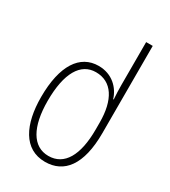

<svg xmlns="http://www.w3.org/2000/svg" viewBox="-188 -854 850 958"><g transform="rotate(30 237.0 -375.0)"><path d="M227 10C336 10 404 -74 404 -257V-760H366V-513C366 -489 367 -458 369 -431H366C349 -487 300 -539 221 -539C114 -539 49 -443 49 -261C49 -104 104 10 227 10ZM227 -24C136 -24 87 -112 87 -261C87 -420 137 -505 225 -505C317 -505 366 -427 366 -296V-256C366 -108 318 -24 227 -24Z"/></g></svg>

Font: Noto Sans Georgian Condensed ExtraLight
Style: Regular
Weight: 200
Width: 3
Designer: Monotype Design Team, Akaki Razmadze
Foundry: Google LLC
Version: Version 2.005